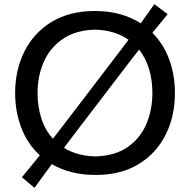

<svg xmlns="http://www.w3.org/2000/svg" viewBox="-20 -823 906 916"><path d="M144.5 73.2 84.5 22.5Q107.4 -4.9 128.4 -30.8Q149.4 -56.6 169.9 -82Q110.8 -136.7 81.5 -214.1Q52.2 -291.5 52.2 -378.9Q52.2 -489.3 96.7 -577.9Q141.1 -666.5 226.3 -718.5Q311.5 -770.5 433.6 -770.5Q499 -770.5 553.5 -755.1Q607.9 -739.7 651.4 -711.9Q667.5 -734.4 683.6 -757.1Q699.7 -779.8 716.3 -803.2L779.8 -755.4Q742.2 -710 707 -666.5Q760.3 -613.3 787.4 -539.1Q814.5 -464.8 814.5 -379.4Q814.5 -267.1 769.5 -178.7Q724.6 -90.3 640.1 -39.3Q555.7 11.7 436.5 11.7Q374 11.7 321.5 -1.7Q269 -15.1 227.1 -40Q206.5 -11.7 186 16.4Q165.5 44.4 144.5 73.2ZM159.2 -379.4Q159.2 -315.4 177 -259Q194.8 -202.6 232.4 -161.1Q248.5 -182.1 265.4 -203.9Q282.2 -225.6 299.8 -248.5L508.3 -521.5Q530.8 -551.3 552 -578.9Q573.2 -606.4 593.3 -633.3Q562 -655.3 522.2 -667.7Q482.4 -680.2 434.6 -681.6Q341.3 -679.2 280.3 -637.7Q219.2 -596.2 189.2 -528.6Q159.2 -460.9 159.2 -379.4ZM434.6 -76.7Q529.3 -79.6 589.6 -121.8Q649.9 -164.1 678.5 -231.9Q707 -299.8 707 -379.4Q707 -440.9 691.2 -493.7Q675.3 -546.4 643.6 -586.4Q624 -561.5 604 -535.6Q584 -509.8 563 -481.9L352.1 -206.1Q334.5 -183.1 317.9 -161.1Q301.3 -139.2 285.2 -117.7Q314.9 -99.1 352.3 -88.6Q389.6 -78.1 434.6 -76.7Z"/></svg>

Font: Pinar DS1 Medium
Style: Regular
Weight: 500
Designer: Amin Abedi
Version: Version 3.000